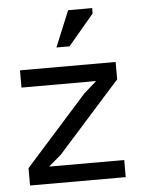

<svg xmlns="http://www.w3.org/2000/svg" viewBox="-50 -702 543 742"><g transform="rotate(-5 222.0 -331.0)"><path d="M36.6 0ZM36.6 -67.4 276.4 -335.9 326.2 -379.9H36.6V-446.8H407.7V-379.4L165 -107.9L116.2 -66.4H407.7V0H36.6ZM242.2 -662.1H335.4V-641.1L235.4 -522.5H184.6Z"/></g></svg>

Font: PT Astra Sans
Style: Regular
Weight: 400
Designer: A.Korolkova, I. Chaeva
Foundry: ParaType Ltd
Version: Version 1.001; ttfautohint (v1.6)